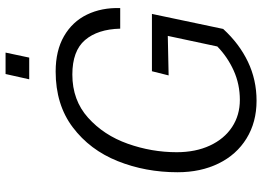

<svg xmlns="http://www.w3.org/2000/svg" viewBox="-146 -784 942 690"><g transform="rotate(-90 325.0 -439.0)"><path d="M51 -272Q51 -387 91 -487Q131 -587 212.5 -648.5Q294 -710 413 -710Q488 -710 540 -680Q592 -650 617.5 -597.5Q643 -545 641 -478H567Q565 -559 526 -604.5Q487 -650 402 -650Q310 -650 247 -593.5Q184 -537 153.5 -451Q123 -365 123 -275Q123 -207 147 -155.5Q171 -104 213.5 -76Q256 -48 311 -48Q367 -48 416 -70Q465 -92 503 -129L541 -307L399 -304L414 -364H620L566 -108Q513 -50 448 -19Q383 12 308 12Q231 12 172.5 -24Q114 -60 82.5 -124.5Q51 -189 51 -272ZM404 -890H481L463 -805H385Z"/></g></svg>

Font: Azeret Mono Light
Style: Italic
Weight: 300
Italic angle: -12°
Designer: Martin Vácha
Foundry: Displaay
Version: Version 1.000; Glyphs 3.0.3, build 3074